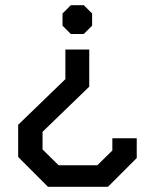

<svg xmlns="http://www.w3.org/2000/svg" viewBox="-20 -518 582 740"><path d="M335 -466V-419L303 -387H253L221 -419V-466L253 -498H303ZM324 -184 144 -10V58L206 119H355L413 62V15H507V91L396 202H165L50 87V-37L232 -213V-327H324Z"/></svg>

Font: Chakra Petch Medium
Style: Regular
Weight: 500
Designer: Katatrad Aksorn Co.,Ltd.
Foundry: Cadson Demak Co.,Ltd.
Version: Version 1.000; ttfautohint (v1.6)